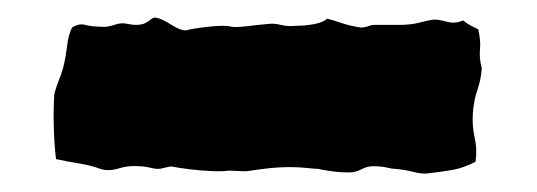

<svg xmlns="http://www.w3.org/2000/svg" viewBox="-20 -396 604 216"><path d="M522 -319Q521 -306 517 -294.5Q513 -283 512 -269Q511 -254 514 -241Q517 -228 515 -214Q501 -207 490 -205Q479 -203 462 -201Q455 -200 445.5 -202.5Q436 -205 425 -206Q421 -206 415 -207.5Q409 -209 400 -209Q393 -209 386.5 -205.5Q380 -202 373 -202Q362 -202 352 -203.5Q342 -205 338 -206Q335 -206 325.5 -207Q316 -208 307 -208Q293 -208 280.5 -206.5Q268 -205 262 -204Q257 -203 249.5 -203.5Q242 -204 237 -204Q231 -203 218.5 -203.5Q206 -204 194 -205.5Q182 -207 177 -208Q173 -209 170.5 -208.5Q168 -208 164 -207Q158 -205 150.5 -207Q143 -209 135 -209Q125 -210 113.5 -206.5Q102 -203 93 -206Q82 -210 69.5 -212Q57 -214 43 -217Q41 -234 40.5 -253Q40 -272 41 -289Q42 -295 46.5 -306.5Q51 -318 52 -324Q54 -332 55.5 -344.5Q57 -357 61 -365Q69 -370 76 -368Q83 -366 93 -366Q100 -365 108.5 -368Q117 -371 124 -369Q129 -368 133 -368Q137 -368 141 -369Q146 -371 149.5 -374Q153 -377 156 -376Q162 -375 173 -368Q184 -361 190 -362Q197 -364 215 -366Q233 -368 240 -366Q245 -365 257.5 -366.5Q270 -368 281 -369Q288 -370 296 -368Q304 -366 313 -367Q324 -367 334 -369Q344 -371 348 -375Q353 -374 363 -370.5Q373 -367 386 -365Q390 -365 394 -366.5Q398 -368 401 -368H429Q442 -368 451.5 -370.5Q461 -373 468 -374Q474 -374 483 -371.5Q492 -369 501 -373Q506 -369 510 -367Q514 -365 518 -363Q521 -350 520 -340.5Q519 -331 522 -319Z"/></svg>

Font: Daruma Drop One
Style: Regular
Weight: 400
Designer: Maniackers Design
Version: Version 1.000